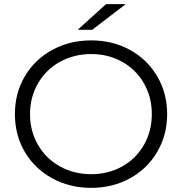

<svg xmlns="http://www.w3.org/2000/svg" viewBox="-20 -901 879 927"><path d="M52 -350Q52 -451 99.5 -532Q147 -613 231.5 -659.5Q316 -706 420 -706Q524 -706 607.5 -660Q691 -614 739 -532.5Q787 -451 787 -350Q787 -249 739 -167.5Q691 -86 607.5 -40Q524 6 420 6Q316 6 231.5 -40.5Q147 -87 99.5 -168Q52 -249 52 -350ZM713 -350Q713 -432 675 -498.5Q637 -565 570 -602.5Q503 -640 420 -640Q337 -640 269.5 -602.5Q202 -565 163.5 -498.5Q125 -432 125 -350Q125 -268 163.5 -201.5Q202 -135 269.5 -97.5Q337 -60 420 -60Q503 -60 570 -97.5Q637 -135 675 -201.5Q713 -268 713 -350ZM492 -881H587L425 -757H355Z"/></svg>

Font: Montserrat-Regular
Style: Regular
Weight: 400
Version: Version 7.200